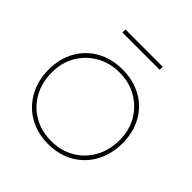

<svg xmlns="http://www.w3.org/2000/svg" viewBox="-184 -829 983 983"><g transform="rotate(45 307.5 -337.5)"><path d="M40 -263Q40 -341 74 -401.5Q108 -462 168.5 -496Q229 -530 308 -530Q387 -530 447.5 -496Q508 -462 541.5 -401.5Q575 -341 575 -263Q575 -184 541.5 -122Q508 -60 447.5 -25Q387 10 308 10Q229 10 168.5 -25Q108 -60 74 -122Q40 -184 40 -263ZM553 -263Q553 -334 521 -389Q489 -444 434 -476Q379 -508 308 -508Q237 -508 181.5 -476Q126 -444 94 -389Q62 -334 62 -263Q62 -190 94 -133Q126 -76 181.5 -44Q237 -12 308 -12Q379 -12 434 -44Q489 -76 521 -133Q553 -190 553 -263ZM173 -663V-685H443V-663Z"/></g></svg>

Font: Mach Thin
Style: Regular
Weight: 250
Version: Version 1.002